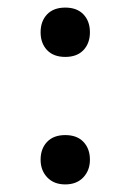

<svg xmlns="http://www.w3.org/2000/svg" viewBox="-20 -615 343 506"><path d="M217 -530Q217 -501 200 -483Q183 -465 152 -465Q121 -465 104 -483Q87 -501 87 -530Q87 -559 104 -577Q121 -595 152 -595Q183 -595 200 -577Q217 -559 217 -530ZM152 -259Q183 -259 200 -241Q217 -223 217 -194Q217 -166 199.5 -147.5Q182 -129 152 -129Q122 -129 104.5 -147.5Q87 -166 87 -194Q87 -223 104 -241Q121 -259 152 -259Z"/></svg>

Font: SUIT
Style: Bold
Weight: 700
Designer: Sunn Youn; Korean Glyphs from Source Han Sans (Sandoll Communications; Soo-young Jang, Joo-yeon Kang)
Foundry: Sunn
Version: Version 1.150